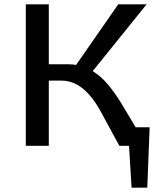

<svg xmlns="http://www.w3.org/2000/svg" viewBox="-20 -678 750 893"><path d="M676 -86 665 195H592L580 0H535L447 -162Q369 -303 267 -303H207V0H100V-658H207V-379H298Q318 -379 334 -376L530 -658H662L411 -347Q449 -324 480 -287.5Q511 -251 542 -201L611 -86Z"/></svg>

Font: Ysabeau Semibold
Style: Regular
Weight: 600
Designer: Christian Thalmann (Catharsis Fonts)
Version: Version 0.003